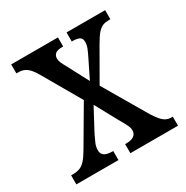

<svg xmlns="http://www.w3.org/2000/svg" viewBox="-130 -645 730 754"><g transform="rotate(-30 235.0 -268.0)"><path d="M5 0V-41H12Q31 -41 44.5 -46Q58 -51 70.5 -65Q83 -79 98 -105L196 -272L98 -442Q88 -460 77.5 -472Q67 -484 55.5 -489.5Q44 -495 30 -495H19V-536H231V-495H229Q203 -495 194.5 -486.5Q186 -478 186 -466Q186 -456 190.5 -446Q195 -436 204 -420L254 -325L295 -408Q304 -426 309.5 -440Q315 -454 315 -467Q315 -485 303 -490Q291 -495 274 -495H270V-536H445V-495H438Q423 -495 411 -490.5Q399 -486 387 -472.5Q375 -459 359 -431L278 -290L393 -94Q405 -75 415.5 -63Q426 -51 436.5 -46Q447 -41 456 -41H466V0H250V-41H254Q278 -41 290 -49.5Q302 -58 302 -74Q302 -85 295.5 -98.5Q289 -112 271 -143L220 -237L166 -136Q158 -119 151.5 -104.5Q145 -90 145 -73Q145 -57 156.5 -49Q168 -41 194 -41H196V0Z"/></g></svg>

Font: Noto Serif Khmer ExtraCondensed
Style: Regular
Weight: 400
Width: 2
Designer: Danh Hong and the Monotype Design Team
Foundry: Monotype Imaging Inc.
Version: Version 2.004